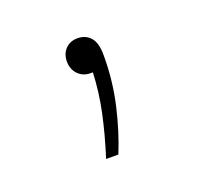

<svg xmlns="http://www.w3.org/2000/svg" viewBox="-54 -116 335 324"><g transform="rotate(-20 113.0 46.0)"><path d="M88 150Q100.5 110.5 108 75.5Q115.5 40.5 117 5H113Q99.5 5 90.8 -4Q82 -13 82 -27Q82 -40.5 90.2 -49.2Q98.5 -58 112 -58Q126.5 -58 135.2 -48.2Q144 -38.5 144 -16Q144 30.5 134.2 72.5Q124.5 114.5 110 150Z"/></g></svg>

Font: Encode Sans Expanded Thin
Style: Regular
Weight: 100
Width: 7
Designer: Multiple Designers
Foundry: Impallari Type
Version: Version 3.000; ttfautohint (v1.8.3) -l 8 -r 50 -G 200 -x 14 